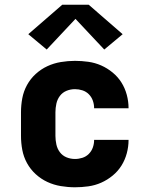

<svg xmlns="http://www.w3.org/2000/svg" viewBox="-20 -786 640 814"><path d="M298 8Q268 8 238 3Q208 -2 181 -14.5Q154 -27 131.5 -47.5Q109 -68 94.5 -94.5Q80 -121 74.5 -150.5Q69 -180 69 -210V-310Q69 -340 74.5 -369.5Q80 -399 94.5 -425.5Q109 -452 131.5 -472.5Q154 -493 181 -505.5Q208 -518 238 -523Q268 -528 298 -528Q326 -528 354.5 -524Q383 -520 409 -508.5Q435 -497 457.5 -478.5Q480 -460 495 -436Q510 -412 517.5 -384Q525 -356 525 -328Q525 -328 525 -328Q525 -328 525 -327H379Q379 -327 379 -327.5Q379 -328 379 -328Q379 -344 373.5 -359.5Q368 -375 356.5 -386.5Q345 -398 329.5 -403Q314 -408 298 -408Q279 -408 262 -401Q245 -394 234 -379.5Q223 -365 219 -346.5Q215 -328 215 -310V-210Q215 -192 219 -173.5Q223 -155 234 -140.5Q245 -126 262 -119Q279 -112 298 -112Q314 -112 329.5 -117Q345 -122 356.5 -133.5Q368 -145 373.5 -160.5Q379 -176 379 -192Q379 -192 379 -192.5Q379 -193 379 -193H525Q525 -192 525 -192Q525 -192 525 -192Q525 -164 517.5 -136Q510 -108 495 -84Q480 -60 457.5 -41.5Q435 -23 409 -11.5Q383 0 354.5 4Q326 8 298 8ZM178 -576 100 -641 244 -766H356L500 -641L422 -576L300 -706Z"/></svg>

Font: Iosevka SS04 Heavy Extended
Style: Regular
Weight: 900
Width: 7
Monospace: yes
Designer: Belleve Invis
Foundry: Belleve Invis
Version: Version 19.0.0; ttfautohint (v1.8.4)